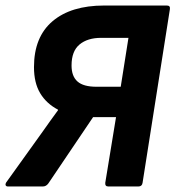

<svg xmlns="http://www.w3.org/2000/svg" viewBox="-32 -675 635 695"><path d="M-3 0Q-10 0 -11.5 -4.5Q-13 -9 -10 -14L122 -198Q136 -218 150 -237.5Q164 -257 178 -276V-278Q136 -300 113.5 -337.5Q91 -375 91 -432Q91 -541 158 -598Q225 -655 345 -655H572Q585 -655 583 -642L484 -13Q482 0 469 0H360Q348 0 349 -13L388 -251H305L143 -11Q135 0 123 0ZM317 -361H405L433 -538H334Q285 -538 256 -514Q227 -490 227 -438Q227 -399 248.5 -380Q270 -361 317 -361Z"/></svg>

Font: Sofia Sans Semi Condensed ExtraBold
Style: Italic
Weight: 800
Italic angle: -9°
Version: Version 4.100